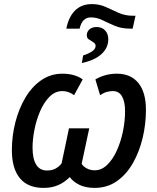

<svg xmlns="http://www.w3.org/2000/svg" viewBox="-20 -908 769 938"><path d="M304 -768Q315 -825 346.5 -856.5Q378 -888 429 -888Q466 -888 496.5 -874Q527 -860 559 -845.5Q591 -831 630 -831H642L628 -768H618Q573 -768 540.5 -782Q508 -796 480.5 -809.5Q453 -823 424 -823Q381 -823 369 -768ZM386 -637Q414 -646 430.5 -657.5Q447 -669 447 -684Q447 -692 441.5 -697Q436 -702 429 -706Q420 -711 412 -717Q404 -723 404 -736Q404 -753 417 -764.5Q430 -776 452 -776Q478 -776 493.5 -759.5Q509 -743 509 -716Q509 -675 476.5 -644.5Q444 -614 380 -600ZM193 10Q116 10 77 -37.5Q38 -85 38 -174Q38 -244 55 -310.5Q72 -377 104 -431Q136 -485 182 -516.5Q228 -548 285 -548Q316 -548 341.5 -540.5Q367 -533 384 -520L342 -443Q315 -463 285 -463Q249 -463 221.5 -435Q194 -407 175.5 -363.5Q157 -320 148 -273Q139 -226 139 -187Q139 -133 156.5 -104Q174 -75 210 -75Q235 -75 252.5 -85Q270 -95 281 -110L317 -281H416L379 -108Q387 -94 404.5 -85Q422 -76 443 -76Q476 -76 503.5 -102.5Q531 -129 550.5 -172Q570 -215 580.5 -265.5Q591 -316 591 -365Q591 -410 576.5 -436.5Q562 -463 531 -463Q517 -463 502 -459Q487 -455 469 -443L446 -520Q494 -548 551 -548Q619 -548 656 -502.5Q693 -457 693 -371Q693 -302 677 -234.5Q661 -167 629.5 -111.5Q598 -56 551 -23Q504 10 442 10Q398 10 367 -5.5Q336 -21 321 -43Q295 -17 264 -3.5Q233 10 193 10Z"/></svg>

Font: Noto Sans SemiCondensed Medium
Style: Italic
Weight: 500
Width: 4
Italic angle: -12°
Designer: Monotype Design Team
Foundry: Monotype Imaging Inc.
Version: Version 2.013; ttfautohint (v1.8.4.7-5d5b)